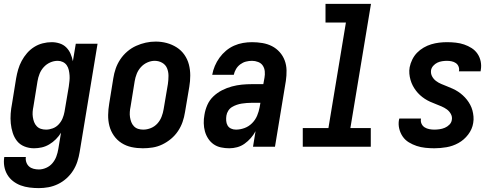

<svg xmlns="http://www.w3.org/2000/svg" viewBox="-30 -755 2550 988"><path d="M170 213Q146 213 122 210Q98 207 76.5 199Q55 191 37 177Q19 163 7.5 143.5Q-4 124 -8 100.5Q-12 77 -8 53H103Q101 67 105.5 80Q110 93 119.5 101.5Q129 110 142.5 113.5Q156 117 170 117Q189 117 208 108.5Q227 100 240 84.5Q253 69 260 50Q267 31 270 12L284 -72Q273 -54 257.5 -38.5Q242 -23 223.5 -12Q205 -1 185 3.5Q165 8 145 8Q119 8 95.5 -1.5Q72 -11 57.5 -29.5Q43 -48 35.5 -71.5Q28 -95 25.5 -120Q23 -145 25 -171Q27 -197 32 -222L53 -352Q57 -375 63.5 -397.5Q70 -420 81.5 -441.5Q93 -463 109 -481.5Q125 -500 145.5 -513Q166 -526 189.5 -532Q213 -538 236 -538Q257 -538 277 -531.5Q297 -525 311 -511Q325 -497 333 -478.5Q341 -460 345 -440L360 -530H472L380 27Q376 52 368 76.5Q360 101 346 123Q332 145 312 163Q292 181 268 192.5Q244 204 219 208.5Q194 213 170 213ZM207 -88Q224 -88 241.5 -94.5Q259 -101 272 -115Q285 -129 292 -146Q299 -163 302 -180L324 -310Q326 -325 327.5 -339Q329 -353 328 -367Q327 -381 324 -394.5Q321 -408 313.5 -419Q306 -430 293.5 -436Q281 -442 267 -442Q247 -442 228 -433.5Q209 -425 195 -409.5Q181 -394 173.5 -375Q166 -356 163 -337L142 -207Q139 -193 138 -179.5Q137 -166 139 -152.5Q141 -139 145.5 -127Q150 -115 159 -105.5Q168 -96 180.5 -92Q193 -88 207 -88Z M705 8Q675 8 647 2Q619 -4 595.5 -19Q572 -34 556 -57Q540 -80 533 -107Q526 -134 526.5 -163.5Q527 -193 532 -222L553 -352Q557 -378 565.5 -402.5Q574 -427 589 -449.5Q604 -472 625 -490Q646 -508 670.5 -519Q695 -530 720 -535.5Q745 -541 771 -541Q801 -541 828.5 -533.5Q856 -526 879.5 -511Q903 -496 919 -473Q935 -450 942 -423Q949 -396 949 -366.5Q949 -337 944 -308L922 -178Q918 -152 909.5 -127.5Q901 -103 886 -80.5Q871 -58 850 -40.5Q829 -23 805 -11.5Q781 0 755.5 4Q730 8 705 8ZM707 -88Q727 -88 746.5 -96Q766 -104 780 -119.5Q794 -135 801.5 -154.5Q809 -174 812 -193L834 -323Q837 -344 837 -365Q837 -386 829.5 -404Q822 -422 804.5 -432Q787 -442 766 -442Q747 -442 728 -433.5Q709 -425 695 -409.5Q681 -394 673.5 -375Q666 -356 663 -337L642 -207Q639 -193 638 -179Q637 -165 639 -152Q641 -139 645.5 -127Q650 -115 659 -105.5Q668 -96 680.5 -92Q693 -88 707 -88Z M1150 8Q1128 8 1107 3.5Q1086 -1 1069.5 -12.5Q1053 -24 1041.5 -41.5Q1030 -59 1024.5 -79Q1019 -99 1018.5 -121Q1018 -143 1022 -164Q1026 -190 1037 -215Q1048 -240 1068 -259Q1088 -278 1112.5 -290.5Q1137 -303 1163 -310Q1189 -317 1214.5 -319.5Q1240 -322 1266 -322H1325L1331 -355Q1334 -371 1332.5 -387.5Q1331 -404 1322.5 -417Q1314 -430 1298.5 -436Q1283 -442 1267 -442Q1251 -442 1235.5 -438Q1220 -434 1206.5 -424Q1193 -414 1184.5 -399.5Q1176 -385 1173 -370H1062Q1066 -393 1075.5 -415.5Q1085 -438 1099.5 -458Q1114 -478 1133 -494Q1152 -510 1174.5 -520Q1197 -530 1220.5 -534Q1244 -538 1267 -538Q1294 -538 1320.5 -533.5Q1347 -529 1369.5 -517.5Q1392 -506 1409 -487Q1426 -468 1435 -444Q1444 -420 1444.5 -393Q1445 -366 1441 -339L1385 0H1272L1285 -80Q1275 -61 1260.5 -44.5Q1246 -28 1228.5 -15.5Q1211 -3 1190.5 2.5Q1170 8 1150 8ZM1184 -88Q1206 -88 1228 -96Q1250 -104 1267 -121Q1284 -138 1293 -159.5Q1302 -181 1306 -203L1310 -226H1266Q1253 -226 1240 -225Q1227 -224 1214 -222Q1201 -220 1188 -215.5Q1175 -211 1163.5 -204Q1152 -197 1144.5 -185Q1137 -173 1135 -160Q1133 -147 1134 -133.5Q1135 -120 1141 -109.5Q1147 -99 1158.5 -93.5Q1170 -88 1184 -88Z M1528 0V-96H1660L1750 -639H1645V-735H1879L1773 -96H1878V0Z M2205 8Q2182 8 2158.5 5.5Q2135 3 2114 -4Q2093 -11 2074 -22.5Q2055 -34 2042.5 -52Q2030 -70 2024.5 -92.5Q2019 -115 2023 -138Q2024 -140 2024 -141.5Q2024 -143 2025 -145H2136Q2136 -144 2136 -143.5Q2136 -143 2136 -142Q2134 -129 2139.5 -117.5Q2145 -106 2155.5 -99.5Q2166 -93 2179 -90.5Q2192 -88 2205 -88Q2218 -88 2232 -90Q2246 -92 2259 -97.5Q2272 -103 2282.5 -113.5Q2293 -124 2295 -138Q2298 -154 2290 -168.5Q2282 -183 2269.5 -192Q2257 -201 2242 -207.5Q2227 -214 2212.5 -219.5Q2198 -225 2183.5 -231.5Q2169 -238 2156 -246.5Q2143 -255 2131.5 -265.5Q2120 -276 2110.5 -288.5Q2101 -301 2094 -314.5Q2087 -328 2082.5 -343.5Q2078 -359 2076.5 -375.5Q2075 -392 2078 -409Q2082 -429 2091.5 -448.5Q2101 -468 2116 -483.5Q2131 -499 2150 -510Q2169 -521 2189 -527Q2209 -533 2229.5 -535.5Q2250 -538 2270 -538Q2293 -538 2315.5 -535.5Q2338 -533 2358.5 -526Q2379 -519 2397 -507.5Q2415 -496 2427 -478.5Q2439 -461 2443.5 -439Q2448 -417 2444 -395Q2444 -393 2443.5 -391.5Q2443 -390 2443 -388H2331Q2332 -388 2332 -389Q2332 -390 2332 -390Q2334 -402 2329.5 -413Q2325 -424 2315.5 -430.5Q2306 -437 2294 -439.5Q2282 -442 2270 -442Q2258 -442 2245 -440Q2232 -438 2220.5 -432.5Q2209 -427 2199.5 -416.5Q2190 -406 2188 -393Q2186 -376 2193.5 -362Q2201 -348 2213.5 -338.5Q2226 -329 2240.5 -323Q2255 -317 2270 -311Q2285 -305 2299.5 -298.5Q2314 -292 2327 -283.5Q2340 -275 2351.5 -264.5Q2363 -254 2372.5 -242Q2382 -230 2389.5 -216Q2397 -202 2401 -187Q2405 -172 2406.5 -155.5Q2408 -139 2405 -122Q2400 -90 2379 -62.5Q2358 -35 2329 -19Q2300 -3 2268 2.5Q2236 8 2205 8Z"/></svg>

Font: Iosevka Curly Oblique
Style: Bold
Weight: 700
Italic angle: -9°
Monospace: yes
Designer: Belleve Invis
Foundry: Belleve Invis
Version: Version 11.1.0; ttfautohint (v1.8.3)